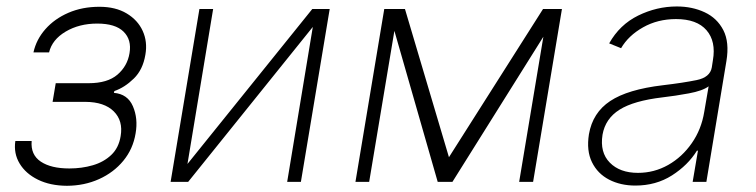

<svg xmlns="http://www.w3.org/2000/svg" viewBox="-20 -574 2387 606"><path d="M28.4 -128.9H79.9Q76.3 -85.6 108.7 -63.9Q141 -42.3 198.9 -42.3Q238.3 -42.3 272.9 -52.4Q307.5 -62.5 331.1 -84.9Q354.8 -107.2 360.8 -144.5Q369 -192.8 339.1 -222.5Q309.3 -252.1 250 -252.5H146L155.9 -311.4H259.9Q319.2 -311.4 350.7 -338.4Q382.1 -365.4 388.8 -406.2Q396 -448.5 370 -474.1Q344.1 -499.6 286.9 -499.6Q230.1 -499.6 187.3 -474.3Q144.5 -448.9 134.9 -408.7H85.6Q94.5 -449.2 123.2 -481.9Q152 -514.6 195.8 -533.6Q239.7 -552.6 293.7 -552.6Q344.8 -552.6 379.8 -531.6Q414.8 -510.7 430.4 -476.4Q446 -442.1 438.9 -401.6Q431.1 -354 402.3 -326Q373.6 -297.9 340.9 -286.6L339.5 -280.9Q382.8 -277.3 399.5 -238.6Q416.2 -199.9 408 -153.1Q399.9 -103.7 369.3 -66.6Q338.8 -29.5 292.6 -8.7Q246.4 12.1 191.4 12.4Q138.5 12.1 99.8 -6.9Q61.1 -25.9 41.9 -57.9Q22.7 -89.8 28.4 -128.9Z M571.7 -56.5 965.6 -545.5H1020.6L929.7 0H886.4L967.3 -489L573.9 0H518.5L609.4 -545.5H652.7Z M1397 -77.8 1693.9 -545.5H1753.6L1662.6 0H1618.6L1695 -458.1L1408 0H1361.5L1224.8 -476.6L1145.2 0H1101.9L1192.8 -545.5H1258.2Z M1985.4 11.7Q1938.6 11.7 1902.3 -7.1Q1866.1 -25.9 1848.4 -62.1Q1830.6 -98.4 1838.8 -150.2Q1850.5 -218.4 1905.9 -255.1Q1961.3 -291.9 2072.4 -305Q2136 -312.5 2178.6 -321.2Q2221.2 -329.9 2226.6 -361.2L2230.1 -383.9Q2240.4 -443.2 2210 -478.5Q2179.7 -513.8 2113.6 -513.8Q2055.8 -513.8 2009.6 -487.7Q1963.4 -461.6 1940.3 -421.9L1902.7 -437.1Q1935.7 -496.1 1994.3 -524.9Q2052.9 -553.6 2116.1 -553.6Q2164.8 -553.6 2204 -535.3Q2243.3 -517 2263 -478.9Q2282.7 -440.7 2272.7 -381L2209.5 0H2166.2L2182.9 -98.4H2179.7Q2151.3 -52.6 2100.9 -20.4Q2050.4 11.7 1985.4 11.7ZM1993.6 -28.4Q2044.7 -28.4 2089 -53.4Q2133.2 -78.5 2163.5 -122.2Q2193.9 -165.8 2202.8 -221.2L2216.6 -301.5Q2197.4 -287.3 2154.3 -279.3Q2111.2 -271.3 2071 -266.7Q1980.1 -256 1935.4 -227.8Q1890.6 -199.6 1881.7 -148.8Q1872.9 -93 1904.7 -60.7Q1936.4 -28.4 1993.6 -28.4Z"/></svg>

Font: Inter UI Extra Light
Style: Italic
Weight: 200
Italic angle: -9.39999°
Designer: Rasmus Andersson
Foundry: rsms
Version: 3.2;8d6f07862